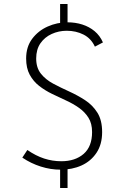

<svg xmlns="http://www.w3.org/2000/svg" viewBox="-20 -836 616 955"><path d="M281 8Q232 8 183 -7.5Q134 -23 91 -52L116 -90Q158 -61 199.5 -47.5Q241 -34 285 -34Q354 -34 396 -70.5Q438 -107 438 -179Q438 -222 420 -250.5Q402 -279 373 -299.5Q344 -320 309 -336Q274 -352 239 -369Q204 -386 175 -408.5Q146 -431 128 -464Q110 -497 110 -545Q110 -603 140 -643Q170 -683 217 -704Q264 -725 316 -725Q355 -725 389.5 -714Q424 -703 450.5 -681Q477 -659 492 -625L452 -604Q433 -645 395.5 -664Q358 -683 312 -683Q272 -683 237 -667Q202 -651 181 -620.5Q160 -590 160 -545Q160 -499 183.5 -469.5Q207 -440 244.5 -420Q282 -400 324 -381Q366 -362 403.5 -337.5Q441 -313 464.5 -275.5Q488 -238 488 -179Q488 -118 460 -76Q432 -34 385.5 -13Q339 8 281 8ZM279 99V-9H316V99ZM279 -702V-816H316V-702Z"/></svg>

Font: Yaldevi ExtraLight
Style: Regular
Weight: 200
Designer: Sol Matas, Rajitha Manaperi, Kosala Senevirathne
Foundry: Mooniak
Version: Version 1.100